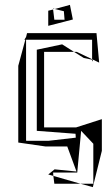

<svg xmlns="http://www.w3.org/2000/svg" viewBox="-20 -590 461 788"><path d="M178 126 199 132 198 119V118H297L313 -53L363 0V164H310L361 178L398 29V-101L292 -67H161V-377H284L235 -408L131 -386V-53L290 -41L291 -25L178 -12H88L87 -14V-427H358V-347L387 -333L376 -454H91L87 -438L80 -427H84L55 -320V-5L166 11H256L294 114L204 105ZM199 132 310 164H203ZM284 -377H295L358 -347V-345L324 -352ZM362 -344 358 -345V-337ZM178 -546V-484L279 -510L267 -570L205 -553L242 -544V-545L245 -509H203L198 -551ZM198 -553V-555L205 -553H198Z"/></svg>

Font: Quebrada
Style: Regular
Weight: 400
Designer: deFharo
Foundry: deFharo
Version: Version 1.034 2012